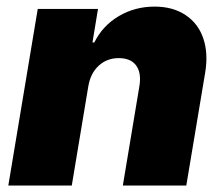

<svg xmlns="http://www.w3.org/2000/svg" viewBox="-20 -573 686 593"><path d="M252.8 -306.8 201.7 0H5.7L96.6 -545.5H282.7L265.6 -441.8H271.3Q296.9 -493.6 346.8 -523.1Q396.7 -552.6 457.4 -552.6Q514.2 -552.6 553.4 -526.3Q592.7 -500 608.1 -453.7Q623.6 -407.3 613.6 -348L555.4 0H359.4L410.5 -306.8Q417.3 -347.7 400.6 -370.6Q383.9 -393.5 346.6 -393.5Q310.4 -393.5 285 -370.2Q259.6 -346.9 252.8 -306.8Z"/></svg>

Font: Karasuma Gothic
Style: Italic
Weight: 900
Italic angle: -9.39999°
Designer: Rasmus Andersson / Ryoko Nishizuka
Foundry: Genbu
Version: Version 1.00